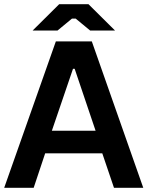

<svg xmlns="http://www.w3.org/2000/svg" viewBox="-22 -898 705 918"><path d="M134 -752H253L322 -809H340L409 -752H528L401 -878H261ZM-2 0H139L194 -165H467L523 0H663L417 -700H245ZM226 -273 327 -569H335L435 -273Z"/></svg>

Font: Fixel Display SemiBold
Style: Regular
Weight: 600
Designer: AlfaBravo + MacPaw
Foundry: Kyrylo Tkachov, Marchela Mozhyna, Serhii Makarenko, Maria Weinstein, Zakhar Kryvoshyya
Version: Version 1.211